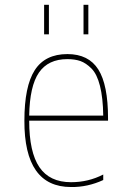

<svg xmlns="http://www.w3.org/2000/svg" viewBox="-20 -750 540 780"><path d="M253.9 -530.3Q339.8 -530.3 379.4 -467.8Q418.9 -405.3 418.9 -269.5V-259.8H98.6Q98.6 -131.8 140.1 -70.8Q181.6 -9.8 268.6 -9.8Q338.9 -9.8 399.4 -41V-18.6Q335.9 10.7 268.6 9.8Q78.1 9.8 79.1 -259.8Q79.1 -399.4 121.1 -464.8Q163.1 -530.3 253.9 -530.3ZM319.3 -610.4V-730.5H338.9V-610.4ZM159.2 -610.4V-730.5H178.7V-610.4ZM98.6 -280.3H399.4Q398.4 -352.5 386.2 -400.9Q374 -449.2 351.6 -471.7Q329.1 -494.1 306.6 -502Q284.2 -509.8 253.9 -509.8Q175.8 -509.8 138.2 -455.1Q100.6 -400.4 98.6 -280.3Z"/></svg>

Font: Mgen+ 1m thin
Style: Regular
Weight: 100
Designer: [Source Han Sans]
Ryoko NISHIZUKA  (kana & ideographs); Paul D. Hunt (Latin, Greek & Cyrillic); Wenlong ZHANG  (bopomofo
Version: Version 1.059.20150602